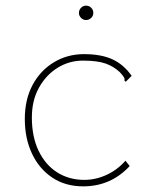

<svg xmlns="http://www.w3.org/2000/svg" viewBox="-20 -650 540 681"><path d="M275 11Q212 11 165.5 -20Q119 -51 93.5 -105Q68 -159 68 -228Q68 -297 95.5 -348.5Q123 -400 171 -429Q219 -458 278 -458Q339 -458 379 -439.5Q419 -421 447 -381L426 -360L421 -365Q423 -370 419.5 -376Q416 -382 405 -394Q384 -414 355 -424.5Q326 -435 274 -435Q226 -435 185 -410Q144 -385 118.5 -339.5Q93 -294 93 -233Q93 -165 117 -115Q141 -65 183 -38.5Q225 -12 279 -12Q320 -12 358.5 -30Q397 -48 425 -80L440 -61Q373 11 275 11ZM285 -579Q275 -579 267.5 -586.5Q260 -594 260 -604Q260 -615 267.5 -622.5Q275 -630 285 -630Q296 -630 303.5 -622.5Q311 -615 311 -604Q311 -594 303.5 -586.5Q296 -579 285 -579Z"/></svg>

Font: Inconsolata ExtraLight
Style: Regular
Weight: 200
Monospace: yes
Designer: Raph Levien, Cyreal, Brenton Simpson
Foundry: Raph Levien, Cyreal, Google
Version: Version 3.001; ttfautohint (v1.8.2.53-6de2)